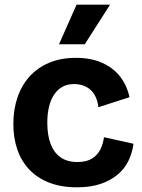

<svg xmlns="http://www.w3.org/2000/svg" viewBox="-20 -786 606 820"><path d="M309 14Q241 14 190 -6Q139 -26 105 -62Q71 -98 54 -147.5Q37 -197 37 -256Q37 -318 54.5 -369.5Q72 -421 106 -459Q140 -497 190 -518Q240 -539 304 -539Q368 -539 415.5 -518Q463 -497 492.5 -459.5Q522 -422 533 -371L400 -328Q397 -359 383.5 -381.5Q370 -404 347.5 -415.5Q325 -427 297 -427Q268 -427 247 -415.5Q226 -404 211.5 -382.5Q197 -361 189.5 -330.5Q182 -300 182 -262Q182 -208 196.5 -170.5Q211 -133 239.5 -113.5Q268 -94 310 -94Q350 -94 374 -109.5Q398 -125 409.5 -149.5Q421 -174 424 -200L550 -172Q545 -133 528.5 -99Q512 -65 482 -40Q452 -15 409.5 -0.5Q367 14 309 14ZM342 -597H232L307 -766H450Z"/></svg>

Font: Bricolage Grotesque 96pt ExtraBold
Style: Bold
Weight: 700
Version: Version 1.001;gftools[0.9.33.dev8+g029e19f]